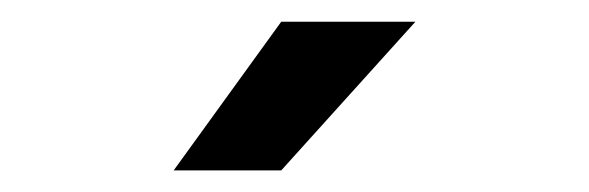

<svg xmlns="http://www.w3.org/2000/svg" viewBox="-20 -746 540 176"><path d="M237.8 -726.1H360.8L237.8 -589.8H139.2Z"/></svg>

Font: D-DIN Condensed
Style: DINCondensed-Bold
Weight: 700
Width: 3
Designer: Charles Nix
Foundry: Datto Inc.
Version: Version 1.10